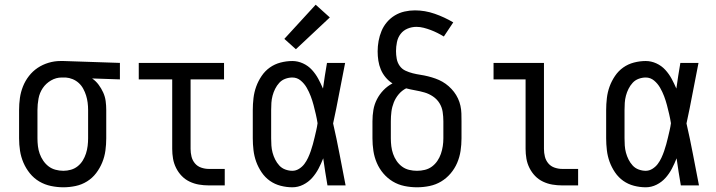

<svg xmlns="http://www.w3.org/2000/svg" viewBox="-20 -787 3040 815"><path d="M249 8Q223 8 196.5 2.5Q170 -3 147 -16.5Q124 -30 107 -51Q90 -72 79.5 -96.5Q69 -121 65 -147Q61 -173 61 -200V-320Q61 -346 64.5 -371Q68 -396 77.5 -420Q87 -444 103 -464.5Q119 -485 140 -499Q161 -513 186 -520.5Q211 -528 236 -528Q240 -528 243.5 -528Q247 -528 250 -528L489 -520V-450L371 -454Q387 -443 398.5 -427.5Q410 -412 418 -394.5Q426 -377 428.5 -358Q431 -339 431 -320V-200Q431 -174 427.5 -148Q424 -122 414 -97.5Q404 -73 388 -52Q372 -31 349.5 -17Q327 -3 301 2.5Q275 8 249 8ZM249 -62Q265 -62 281 -66.5Q297 -71 310 -81.5Q323 -92 331.5 -106Q340 -120 345 -135.5Q350 -151 352 -167.5Q354 -184 354 -200V-320Q354 -336 352 -351.5Q350 -367 345.5 -381.5Q341 -396 333.5 -410Q326 -424 314.5 -434.5Q303 -445 288.5 -451Q274 -457 259 -458H250Q248 -458 246 -458Q244 -458 242 -458Q218 -458 196.5 -445.5Q175 -433 161.5 -413Q148 -393 143.5 -368.5Q139 -344 139 -320V-200Q139 -183 141 -166.5Q143 -150 148.5 -134.5Q154 -119 163.5 -105Q173 -91 186 -81Q199 -71 215.5 -66.5Q232 -62 249 -62Z M866 0Q845 0 824.5 -3.5Q804 -7 785 -16Q766 -25 751.5 -40Q737 -55 727.5 -74Q718 -93 714.5 -113.5Q711 -134 711 -155V-450H569V-520H931V-450H789V-155Q789 -138 793 -122Q797 -106 807.5 -93.5Q818 -81 834 -75.5Q850 -70 866 -70H934V0Z M1221 8Q1196 8 1171 1.5Q1146 -5 1125.5 -19.5Q1105 -34 1090.5 -55.5Q1076 -77 1067.5 -100.5Q1059 -124 1056 -149.5Q1053 -175 1053 -200V-320Q1053 -345 1056 -370.5Q1059 -396 1067.5 -419.5Q1076 -443 1090.5 -464.5Q1105 -486 1125.5 -500.5Q1146 -515 1171 -521.5Q1196 -528 1221 -528Q1244 -528 1266 -518Q1288 -508 1304 -490.5Q1320 -473 1331 -452.5Q1342 -432 1351 -411Q1355 -438 1359 -465.5Q1363 -493 1368 -520H1445Q1432 -456 1420 -391.5Q1408 -327 1394 -263Q1409 -198 1421.5 -132Q1434 -66 1447 0H1370Q1365 -29 1360.5 -57.5Q1356 -86 1352 -115Q1343 -92 1332 -71Q1321 -50 1305 -32Q1289 -14 1267 -3Q1245 8 1221 8ZM1221 -62Q1236 -62 1249.5 -70.5Q1263 -79 1272 -91Q1281 -103 1287.5 -117Q1294 -131 1299 -145.5Q1304 -160 1308 -174.5Q1312 -189 1315.5 -204Q1319 -219 1322.5 -234Q1326 -249 1328 -264Q1325 -283 1320.5 -302.5Q1316 -322 1311 -341Q1306 -360 1299 -378.5Q1292 -397 1282 -414.5Q1272 -432 1256.5 -445Q1241 -458 1221 -458Q1206 -458 1191 -452.5Q1176 -447 1165.5 -435.5Q1155 -424 1148 -410Q1141 -396 1137 -381Q1133 -366 1132 -350.5Q1131 -335 1131 -320V-200Q1131 -185 1132 -169.5Q1133 -154 1137 -139Q1141 -124 1148 -110Q1155 -96 1165.5 -84.5Q1176 -73 1191 -67.5Q1206 -62 1221 -62ZM1236 -578 1187 -622 1320 -767 1380 -713Z M1750 8Q1723 8 1696.5 2.5Q1670 -3 1647.5 -16.5Q1625 -30 1607.5 -50.5Q1590 -71 1579.5 -95.5Q1569 -120 1565 -146.5Q1561 -173 1561 -200V-272Q1561 -297 1565 -320.5Q1569 -344 1580 -365.5Q1591 -387 1608 -404.5Q1625 -422 1646 -433Q1630 -443 1617 -458.5Q1604 -474 1596.5 -492Q1589 -510 1586 -529.5Q1583 -549 1583 -569Q1583 -591 1587 -613Q1591 -635 1599.5 -655.5Q1608 -676 1622.5 -693Q1637 -710 1656 -721.5Q1675 -733 1697 -738Q1719 -743 1741 -743Q1784 -743 1825.5 -728.5Q1867 -714 1904 -692L1864 -632Q1851 -640 1837 -647Q1823 -654 1808.5 -659.5Q1794 -665 1778.5 -669Q1763 -673 1748 -673Q1728 -673 1710 -665.5Q1692 -658 1680.5 -643Q1669 -628 1665 -608.5Q1661 -589 1661 -570Q1661 -554 1664 -537.5Q1667 -521 1676.5 -507.5Q1686 -494 1701 -487Q1716 -480 1732 -476Q1748 -472 1764.5 -469.5Q1781 -467 1797 -463Q1813 -459 1828.5 -453.5Q1844 -448 1858 -440Q1872 -432 1884.5 -421Q1897 -410 1907 -397Q1917 -384 1924 -369Q1931 -354 1934.5 -338Q1938 -322 1938.5 -305.5Q1939 -289 1939 -272V-200Q1939 -173 1935 -146.5Q1931 -120 1920.5 -95.5Q1910 -71 1892.5 -50.5Q1875 -30 1852.5 -16.5Q1830 -3 1803.5 2.5Q1777 8 1750 8ZM1750 -62Q1767 -62 1783.5 -66Q1800 -70 1813.5 -80Q1827 -90 1836.5 -104Q1846 -118 1851.5 -134Q1857 -150 1859.5 -166.5Q1862 -183 1862 -200V-272Q1862 -292 1859 -312Q1856 -332 1845.5 -349Q1835 -366 1818 -377.5Q1801 -389 1782 -394.5Q1763 -400 1743 -403.5Q1723 -407 1704 -412Q1686 -403 1672.5 -387Q1659 -371 1651.5 -352Q1644 -333 1641.5 -313Q1639 -293 1639 -272V-200Q1639 -183 1641 -166.5Q1643 -150 1648.5 -134Q1654 -118 1663.5 -104Q1673 -90 1686.5 -80Q1700 -70 1716.5 -66Q1733 -62 1750 -62Z M2366 0Q2345 0 2324.5 -3.5Q2304 -7 2285 -16Q2266 -25 2251.5 -40Q2237 -55 2227.5 -74Q2218 -93 2214.5 -113.5Q2211 -134 2211 -155V-450H2075V-520H2289V-155Q2289 -138 2293 -122Q2297 -106 2307.5 -93.5Q2318 -81 2334 -75.5Q2350 -70 2366 -70H2434V0Z M2721 8Q2696 8 2671 1.5Q2646 -5 2625.5 -19.5Q2605 -34 2590.5 -55.5Q2576 -77 2567.5 -100.5Q2559 -124 2556 -149.5Q2553 -175 2553 -200V-320Q2553 -345 2556 -370.5Q2559 -396 2567.5 -419.5Q2576 -443 2590.5 -464.5Q2605 -486 2625.5 -500.5Q2646 -515 2671 -521.5Q2696 -528 2721 -528Q2744 -528 2766 -518Q2788 -508 2804 -490.5Q2820 -473 2831 -452.5Q2842 -432 2851 -411Q2855 -438 2859 -465.5Q2863 -493 2868 -520H2945Q2932 -456 2920 -391.5Q2908 -327 2894 -263Q2909 -198 2921.5 -132Q2934 -66 2947 0H2870Q2865 -29 2860.5 -57.5Q2856 -86 2852 -115Q2843 -92 2832 -71Q2821 -50 2805 -32Q2789 -14 2767 -3Q2745 8 2721 8ZM2721 -62Q2736 -62 2749.5 -70.5Q2763 -79 2772 -91Q2781 -103 2787.5 -117Q2794 -131 2799 -145.5Q2804 -160 2808 -174.5Q2812 -189 2815.5 -204Q2819 -219 2822.5 -234Q2826 -249 2828 -264Q2825 -283 2820.5 -302.5Q2816 -322 2811 -341Q2806 -360 2799 -378.5Q2792 -397 2782 -414.5Q2772 -432 2756.5 -445Q2741 -458 2721 -458Q2706 -458 2691 -452.5Q2676 -447 2665.5 -435.5Q2655 -424 2648 -410Q2641 -396 2637 -381Q2633 -366 2632 -350.5Q2631 -335 2631 -320V-200Q2631 -185 2632 -169.5Q2633 -154 2637 -139Q2641 -124 2648 -110Q2655 -96 2665.5 -84.5Q2676 -73 2691 -67.5Q2706 -62 2721 -62Z"/></svg>

Font: Iosevka Gothic
Style: Regular
Weight: 400
Monospace: yes
Designer: Belleve Invis
Foundry: Belleve Invis
Version: Version 15.5.1; ttfautohint (v1.8.4)